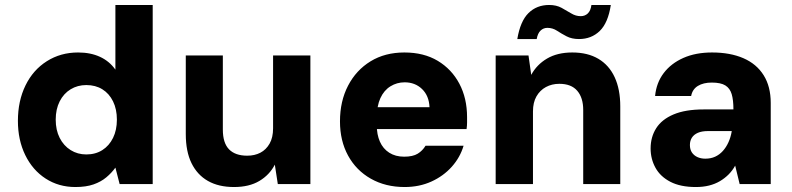

<svg xmlns="http://www.w3.org/2000/svg" viewBox="-20 -740 3186 772"><path d="M283 12Q216 12 163.5 -22Q111 -56 81.5 -116.5Q52 -177 52 -254Q52 -334 82.5 -396.5Q113 -459 168.5 -494Q224 -529 294 -529Q344 -529 382 -511.5Q420 -494 444 -460V-720H594V0H461L444 -66Q429 -45 407.5 -27Q386 -9 356 1.5Q326 12 283 12ZM327 -119Q364 -119 391.5 -136.5Q419 -154 434.5 -185.5Q450 -217 450 -259Q450 -301 434.5 -332.5Q419 -364 391.5 -381Q364 -398 327 -398Q292 -398 264 -381Q236 -364 220 -332.5Q204 -301 204 -259Q204 -217 220 -185.5Q236 -154 264 -136.5Q292 -119 327 -119Z M921 12Q859 12 816 -12.5Q773 -37 750 -84Q727 -131 727 -201V-517H876V-219Q876 -165 901 -139.5Q926 -114 974 -114Q1004 -114 1027 -126Q1050 -138 1064 -162.5Q1078 -187 1078 -224V-517H1228V0H1097L1085 -78Q1064 -37 1023 -12.5Q982 12 921 12Z M1607 12Q1530 12 1471 -21.5Q1412 -55 1379.5 -114.5Q1347 -174 1347 -252Q1347 -333 1379.5 -395.5Q1412 -458 1470 -493.5Q1528 -529 1606 -529Q1684 -529 1740 -495.5Q1796 -462 1827 -403.5Q1858 -345 1858 -269Q1858 -259 1858 -247Q1858 -235 1856 -221H1453V-309H1707Q1705 -355 1677 -382Q1649 -409 1607 -409Q1576 -409 1550 -393Q1524 -377 1509.5 -345.5Q1495 -314 1495 -266V-236Q1495 -199 1507.5 -170.5Q1520 -142 1545 -126Q1570 -110 1605 -110Q1640 -110 1659.5 -122Q1679 -134 1691 -154H1844Q1830 -107 1796.5 -69.5Q1763 -32 1714.5 -10Q1666 12 1607 12Z M1973 0V-517H2105L2116 -439Q2138 -480 2179.5 -504.5Q2221 -529 2281 -529Q2343 -529 2386 -503.5Q2429 -478 2451.5 -429.5Q2474 -381 2474 -312V0H2325V-298Q2325 -347 2301 -375Q2277 -403 2229 -403Q2199 -403 2175 -390Q2151 -377 2137 -352.5Q2123 -328 2123 -292V0ZM2308 -583Q2279 -583 2258 -594Q2237 -605 2219.5 -616.5Q2202 -628 2181 -628Q2165 -628 2153.5 -617Q2142 -606 2138 -583H2060Q2072 -655 2105 -687.5Q2138 -720 2188 -720Q2217 -720 2238 -708.5Q2259 -697 2277 -686Q2295 -675 2315 -675Q2332 -675 2343.5 -686Q2355 -697 2358 -720H2436Q2425 -648 2391.5 -615.5Q2358 -583 2308 -583Z M2778 12Q2716 12 2675.5 -9Q2635 -30 2615.5 -65.5Q2596 -101 2596 -143Q2596 -189 2618.5 -224.5Q2641 -260 2688.5 -280Q2736 -300 2809 -300H2929Q2929 -338 2922 -361.5Q2915 -385 2896.5 -396.5Q2878 -408 2842 -408Q2808 -408 2786 -394.5Q2764 -381 2759 -354H2614Q2619 -407 2648.5 -446Q2678 -485 2727.5 -507Q2777 -529 2843 -529Q2916 -529 2969 -506Q3022 -483 3050.5 -437.5Q3079 -392 3079 -326V0H2954L2936 -74Q2925 -54 2909.5 -38.5Q2894 -23 2874.5 -11.5Q2855 0 2831 6Q2807 12 2778 12ZM2816 -102Q2838 -102 2855.5 -110Q2873 -118 2886.5 -133Q2900 -148 2909 -168Q2918 -188 2922 -211V-213H2827Q2802 -213 2786 -206Q2770 -199 2762 -186.5Q2754 -174 2754 -157Q2754 -139 2762 -127Q2770 -115 2784 -108.5Q2798 -102 2816 -102Z"/></svg>

Font: DM Sans 11pt Black
Style: Regular
Weight: 900
Version: Version 4.004;gftools[0.9.30]